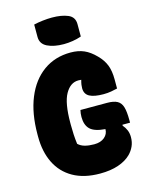

<svg xmlns="http://www.w3.org/2000/svg" viewBox="-140 -1035 879 1140"><g transform="rotate(-15 300.0 -464.5)"><path d="M181 -936Q206 -942 236.5 -945.5Q267 -949 293 -949Q352 -949 391 -932.5Q430 -916 430 -872V-796Q405 -787 376.5 -782.5Q348 -778 322 -778Q261 -778 221 -797.5Q181 -817 181 -860ZM315 -375H479Q519 -375 541 -363Q563 -351 571.5 -322.5Q580 -294 580 -242V-226H533V-220Q547 -204 555 -185Q563 -166 563 -142Q563 -111 551.5 -86Q540 -61 521 -42Q492 -13 444 3.5Q396 20 331 20Q233 20 166 -18Q99 -56 65 -125Q31 -194 31 -287V-301Q31 -430 69.5 -524Q108 -618 179 -669Q250 -720 346 -720Q393 -720 428.5 -704.5Q464 -689 498 -654Q530 -622 544 -586Q558 -550 558 -498V-442Q542 -438 520 -434Q498 -430 472 -430Q415 -430 386.5 -445.5Q358 -461 358 -497Q358 -507 359.5 -518Q361 -529 366 -547Q358 -548 348 -548Q299 -548 268 -493.5Q237 -439 237 -316V-304Q237 -274 238.5 -245.5Q240 -217 244 -186Q261 -170 285.5 -163.5Q310 -157 342 -157Q382 -157 405.5 -177Q429 -197 429 -227Q363 -232 336.5 -257.5Q310 -283 310 -333Q310 -355 315 -375Z"/></g></svg>

Font: Recursive Mn Csl St Blk
Style: Regular
Weight: 900
Monospace: yes
Version: Version 1.079;hotconv 1.0.112;makeotfexe 2.5.65598; ttfautoh